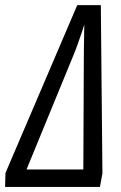

<svg xmlns="http://www.w3.org/2000/svg" viewBox="-63 -736 475 756"><path d="M-43 0 -41.5 -54.7 241.2 -715.8H334L340.3 -53.7L330.6 0ZM41.5 -68.8H265.1L267.1 -512.7Q267.1 -527.3 267.3 -541.7Q267.6 -556.2 267.8 -571Q268.1 -585.9 268.3 -602.8Q268.6 -619.6 269 -639.2Q264.6 -625.5 257.8 -605Q251 -584.5 242.2 -559.8Q233.4 -535.2 222.2 -508.8Z"/></svg>

Font: Open Sans Condensed
Style: Italic
Weight: 400
Width: 3
Italic angle: -12°
Designer: Monotype Design Team
Foundry: Monotype Imaging Inc.
Version: Version 3.000